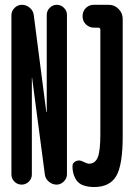

<svg xmlns="http://www.w3.org/2000/svg" viewBox="-20 -750 540 780"><path d="M321.3 3.9Q297.9 -2.9 286.1 -24.9Q274.4 -46.9 274.4 -74.2Q274.4 -88.9 288.1 -95.2Q301.8 -101.6 316.4 -93.8Q334 -85 341.8 -85Q366.2 -85 377 -110.4Q387.7 -135.7 387.7 -205.1V-628.9Q387.7 -637.7 378.9 -637.7H361.3Q342.8 -637.7 329.1 -650.9Q315.4 -664.1 315.4 -684.1Q315.4 -704.1 328.6 -717.3Q341.8 -730.5 361.3 -730.5H421.9Q445.3 -730.5 461.9 -713.4Q478.5 -696.3 478.5 -672.9V-196.3Q478.5 -79.1 452.1 -34.7Q425.8 9.8 362.3 9.8Q339.8 9.8 321.3 3.9ZM26.4 -41V-688.5Q26.4 -705.1 39.1 -717.8Q51.8 -730.5 69.3 -730.5Q86.9 -730.5 101.1 -718.3Q115.2 -706.1 117.2 -688.5L168 -295.9L168.9 -294.9L169.9 -295.9V-689.5Q169.9 -706.1 182.1 -718.3Q194.3 -730.5 210.9 -730.5Q227.5 -730.5 239.7 -718.3Q252 -706.1 252 -689.5V-42Q252 -25.4 239.3 -12.7Q226.6 0 210 0Q192.4 0 178.2 -12.2Q164.1 -24.4 162.1 -42L110.4 -433.6V-434.6L109.4 -433.6V-41Q109.4 -24.4 97.2 -12.2Q85 0 67.9 0Q50.8 0 38.6 -12.2Q26.4 -24.4 26.4 -41Z"/></svg>

Font: Rounded Mgen+ 2m medium
Style: Regular
Weight: 500
Designer: [Source Han Sans]
Ryoko NISHIZUKA  (kana & ideographs); Paul D. Hunt (Latin, Greek & Cyrillic); Wenlong ZHANG  (bopomofo
Version: Version 1.059.20150602